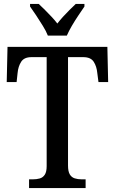

<svg xmlns="http://www.w3.org/2000/svg" viewBox="-20 -951 581 971"><path d="M127 0V-44H146Q165 -44 181 -48.5Q197 -53 206.5 -67.5Q216 -82 216 -111V-662H139Q102 -662 87 -638.5Q72 -615 69 -582L64 -536H14L18 -714H523L527 -536H478L472 -582Q469 -615 454 -638.5Q439 -662 401 -662H324V-114Q324 -84 333 -69Q342 -54 358 -49Q374 -44 393 -44H413V0ZM222 -771Q213 -794 196.5 -820.5Q180 -847 163 -873Q146 -899 132 -918V-931H176Q191 -917 207.5 -900.5Q224 -884 240.5 -866.5Q257 -849 270 -832Q283 -849 299 -866.5Q315 -884 331.5 -900.5Q348 -917 363 -931H407V-918Q394 -899 376.5 -873Q359 -847 343.5 -820.5Q328 -794 318 -771Z"/></svg>

Font: Noto Serif Khmer Condensed Medium
Style: Regular
Weight: 500
Width: 3
Designer: Danh Hong and the Monotype Design Team
Foundry: Monotype Imaging Inc.
Version: Version 2.004